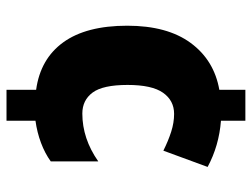

<svg xmlns="http://www.w3.org/2000/svg" viewBox="-112 -652 774 590"><g transform="rotate(90 275.0 -357.0)"><path d="M351 -649Q428 -643 493 -608L443 -472Q413 -487 385 -496Q357 -505 330 -505Q289 -505 265 -471Q241 -437 241 -362Q241 -286 264.5 -254.5Q288 -223 329 -223Q406 -223 476 -272V-126Q451 -108 419 -96Q387 -84 351 -79V10H256V-81Q161 -94 110 -164.5Q59 -235 59 -361Q59 -484 112 -556Q165 -628 256 -644V-724H351Z"/></g></svg>

Font: Noto Sans Hebrew SemiCondensed Black
Style: Regular
Weight: 900
Width: 4
Designer: Ben Nathan
Foundry: Google LLC
Version: Version 3.001; ttfautohint (v1.8.4.7-5d5b)